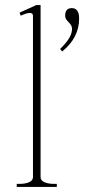

<svg xmlns="http://www.w3.org/2000/svg" viewBox="-20 -737 364 757"><path d="M46 -12H57Q79 -12 94.5 -18.5Q110 -25 110 -39V-674Q110 -686 98 -686Q91 -686 80 -682.5Q69 -679 62 -675L57 -687L123 -717H140V-39Q140 -25 155.5 -18.5Q171 -12 193 -12H204V0H46ZM217 -544Q264 -589 264 -622Q264 -631 260.5 -637Q257 -643 250 -650Q249 -651 243 -658Q237 -665 237 -676Q237 -690 243.5 -697.5Q250 -705 263 -705Q292 -705 292 -664Q292 -588 225 -534Z"/></svg>

Font: Taviraj Thin
Style: Regular
Weight: 100
Designer: Katatrad Team
Foundry: CadsonDemak
Version: Version 1.030